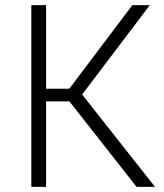

<svg xmlns="http://www.w3.org/2000/svg" viewBox="-20 -731 640 751"><path d="M251.5 -334.5H160.2V0H102.5V-710.9H160.2V-383.8H251L497.6 -710.9H565.9L301.3 -361.3L586.4 0H514.2Z"/></svg>

Font: Roboto Mono Light
Style: Regular
Weight: 300
Designer: Google
Version: Version 2.000985; 2015; ttfautohint (v1.3)